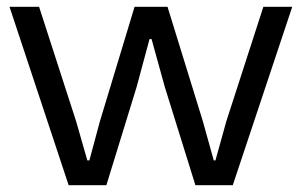

<svg xmlns="http://www.w3.org/2000/svg" viewBox="-20 -545 888 565"><path d="M182 0 8 -525H95L204 -188L237 -73H243L274 -188L376 -525H473L577 -188L609 -73H614L646 -188L755 -525H840L665 0H555L465 -289L426 -430H420L382 -289L293 0Z"/></svg>

Font: Mona Sans Expanded
Style: Regular
Weight: 400
Width: 7
Designer: Deni Anggara
Foundry: GitHub
Version: Version 2.000